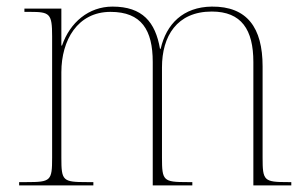

<svg xmlns="http://www.w3.org/2000/svg" viewBox="-20 -562 931 582"><path d="M38 0H263V-10H243C170 -10 166 -14 166 -84V-343C166 -440 215 -526 315 -526C409 -526 443 -471 443 -374V0H563V-10H548C475 -10 471 -14 471 -84V-358C471 -452 516 -527 622 -527C712 -527 748 -472 748 -374V0H863V-10H853C780 -10 776 -14 776 -84V-361C776 -478 729 -543 622 -542C535 -541 484 -489 467 -414H465C451 -495 412 -542 321 -542C249 -542 192 -494 168 -424H166V-536H54V-526H71C131 -526 138 -521 138 -452V-84C138 -14 134 -10 61 -10H38Z"/></svg>

Font: Noto Serif Display Thin
Style: Regular
Weight: 100
Designer: Monotype Design Team
Foundry: Monotype Imaging Inc.
Version: Version 2.009